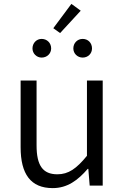

<svg xmlns="http://www.w3.org/2000/svg" viewBox="-20 -954 642 987"><path d="M251 13C326 13 380 -27 431 -86H434L441 0H508V-540H427V-153C373 -87 332 -58 275 -58C200 -58 168 -103 168 -207V-540H86V-197C86 -59 138 13 251 13ZM194 -658C222 -658 243 -679 243 -705C243 -733 222 -754 194 -754C168 -754 147 -733 147 -705C147 -679 168 -658 194 -658ZM289 -784 395 -899 347 -934 254 -809ZM405 -658C433 -658 453 -679 453 -705C453 -733 433 -754 405 -754C378 -754 357 -733 357 -705C357 -679 378 -658 405 -658Z"/></svg>

Font: Noto Sans CJK HK DemiLight
Style: Regular
Weight: 350
Designer: Ryoko NISHIZUKA 西塚涼子 (kana, bopomofo & ideographs); Paul D. Hunt (Latin, Greek & Cyrillic); Sandoll Communications 산돌커뮤니
Foundry: Adobe
Version: Version 2.004;hotconv 1.0.118;makeotfexe 2.5.65603